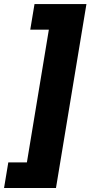

<svg xmlns="http://www.w3.org/2000/svg" viewBox="-42 -792 447 948"><path d="M-22 136.2 -1 9.8H90.8L199.2 -645.5H107.4L128.4 -772H384.8L234.4 136.2Z"/></svg>

Font: Inter ExtraBold
Style: Italic
Weight: 800
Italic angle: -9.3988°
Designer: Rasmus Andersson
Foundry: rsms
Version: Version 4.001;git-66647c0bb